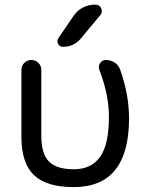

<svg xmlns="http://www.w3.org/2000/svg" viewBox="-20 -800 612 810"><path d="M290 -732.4Q304.7 -754.9 328.6 -767.6Q352.5 -780.3 379.9 -780.3H382.8Q400.4 -780.3 407.2 -764.6Q414.1 -749 403.3 -736.3L320.3 -636.7Q291 -602.5 246.1 -602.5Q231.4 -602.5 225.1 -615.2Q218.8 -627.9 226.6 -639.6ZM524.4 -300.8Q524.4 -10.7 291 -10.7Q175.8 -10.7 123 -61.5Q70.3 -112.3 70.3 -221.7V-504.9Q70.3 -522.5 82.5 -534.7Q94.7 -546.9 112.3 -546.9Q129.9 -546.9 142.1 -534.7Q154.3 -522.5 154.3 -504.9V-227.5Q154.3 -151.4 186.5 -118.7Q218.8 -85.9 291 -85.9Q365.2 -85.9 402.3 -138.2Q439.5 -190.4 439.5 -307.6Q439.5 -400.4 399.4 -504.9Q393.6 -520.5 402.3 -533.7Q411.1 -546.9 426.8 -546.9Q447.3 -546.9 464.4 -535.6Q481.4 -524.4 487.3 -504.9Q524.4 -400.4 524.4 -300.8Z"/></svg>

Font: Gen Jyuu Gothic P Regular
Style: Regular
Weight: 400
Designer: [Source Han Sans]
Ryoko NISHIZUKA  (kana & ideographs); Paul D. Hunt (Latin, Greek & Cyrillic); Wenlong ZHANG  (bopomofo
Version: Version 1.002.20150607